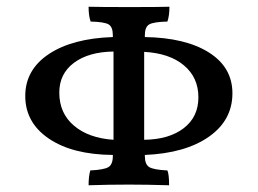

<svg xmlns="http://www.w3.org/2000/svg" viewBox="-20 -548 765 570"><path d="M410 -88V-85Q410 -60 423 -52Q436 -44 477 -42Q482 -30 482 2Q414 0 363 0Q303 0 243 2Q243 -24 248 -42Q289 -44 302 -52Q315 -60 315 -85V-88Q195 -89 125 -136.5Q55 -184 55 -263Q55 -341 125 -387.5Q195 -434 315 -438V-443Q315 -468 302.5 -475.5Q290 -483 249 -484Q243 -501 243 -528Q277 -527 364 -527Q453 -527 483 -528Q483 -501 477 -484Q436 -483 423 -475.5Q410 -468 410 -443V-438Q531 -436 600.5 -392Q670 -348 670 -271Q670 -191 600 -142Q530 -93 410 -88ZM317 -133V-395Q243 -394 199.5 -361.5Q156 -329 156 -273Q156 -212 199.5 -175Q243 -138 317 -133ZM408 -394V-133Q482 -134 525.5 -167.5Q569 -201 569 -259Q569 -318 526 -354Q483 -390 408 -394Z"/></svg>

Font: Vollkorn SC
Style: Regular
Weight: 400
Designer: Friedrich Althausen
Foundry: Friedrich Althausen
Version: Version 4.015